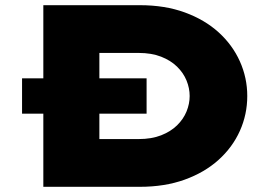

<svg xmlns="http://www.w3.org/2000/svg" viewBox="-20 -720 1077 740"><path d="M65 -282V-418H545V-282ZM147 0V-700H519Q616 -700 692.5 -672Q769 -644 822.5 -595.5Q876 -547 904.5 -483.5Q933 -420 933 -350Q933 -279 904.5 -215.5Q876 -152 822 -103.5Q768 -55 691.5 -27.5Q615 0 519 0ZM363 -133 326 -184H514Q564 -184 601 -198.5Q638 -213 662.5 -237Q687 -261 699 -290.5Q711 -320 711 -350Q711 -380 699 -409.5Q687 -439 662.5 -463Q638 -487 601 -501.5Q564 -516 514 -516H323L363 -565Z"/></svg>

Font: Lexend Tera Black
Style: Regular
Weight: 900
Version: Version 1.007